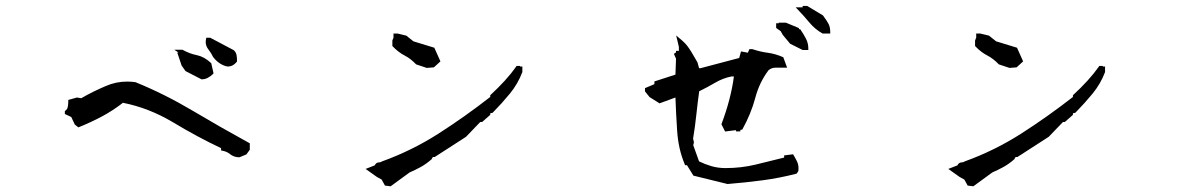

<svg xmlns="http://www.w3.org/2000/svg" viewBox="-20 -760 4040 659"><path d="M738.8 -243.7V-251.5Q657.2 -290 573.7 -340.3Q491.2 -389.6 401.9 -407.2Q368.2 -380.9 330.8 -360.8Q293.5 -340.8 249 -322.8L236.8 -332.5L224.6 -358.4L202.6 -368.7V-378.9Q206.1 -381.3 207 -382.3Q211.4 -386.2 212.4 -392.1Q214.4 -401.9 214.4 -413.1V-417L244.1 -425.3L258.8 -422.9Q298.3 -445.8 343.3 -464.8Q377.9 -480 416.5 -480Q430.2 -480 444.8 -478Q544.4 -437.5 640.6 -380.4Q736.8 -323.2 837.4 -268.1V-246.1L825.7 -230L801.8 -220.2H800.8Q783.2 -220.2 769.5 -231Q758.3 -240.2 743.2 -242.7ZM578.1 -589.4H606Q631.8 -575.2 655.3 -570.8Q681.2 -565.4 704.1 -543.9L705.1 -543L712.9 -508.3L710.9 -505.9Q703.6 -498.5 693.8 -493.2Q684.1 -487.8 672.9 -487.8H671.4L616.7 -516.1L603.5 -534.7L588.4 -579.6H592.8ZM686 -615.7Q686 -620.6 688 -630.4H700.2H701.7L781.2 -588.4L783.7 -586.4Q790.5 -579.6 792 -570.3Q793.5 -561 793.5 -550.8V-548.8Q788.1 -542.5 784.7 -539.8Q781.2 -537.1 778.3 -535.6Q771 -531.7 760.7 -531.7H760.3Q731.9 -537.6 711.4 -564.5Q705.6 -577.1 695.8 -589.6Q686 -602.1 686 -615.7Z M1280.8 -202.6Q1286.6 -202.6 1291.5 -206.1Q1394 -243.2 1484.9 -301.3Q1575.7 -359.4 1662.6 -427.2V-433.1Q1719.7 -485.8 1751.5 -531.2L1752.9 -533.7H1765.1V-531.7H1772.9V-512.7Q1757.8 -472.7 1730.5 -439.2Q1703.1 -405.8 1670.9 -373L1662.6 -371.1V-365.7L1634.8 -341.3H1628.4L1579.6 -290.5L1472.2 -221.2H1470.7H1465.8L1461.4 -213.4Q1442.4 -196.8 1424.1 -186.8Q1405.8 -176.8 1385.7 -168L1320.8 -120.6L1301.3 -123L1290 -143.6L1273.4 -152.8L1234.9 -180.2L1266.1 -192.4Q1271 -202.6 1280.8 -202.6ZM1326.7 -602.5V-621.1L1330.6 -630.9V-645H1344.2L1374.5 -637.7L1398.9 -618.2L1470.7 -596.2L1491.7 -549.3L1469.2 -528.8L1444.8 -526.9L1408.2 -539.1Q1389.2 -559.1 1369.1 -569.3Q1347.2 -580.6 1328.1 -600.6ZM1332 -631.3 1331.5 -630.9 1332 -630.4Z M2337.9 -192.9H2331.5Q2318.8 -223.1 2312.5 -251.7Q2306.2 -280.3 2304.2 -310.5Q2300.3 -368.2 2298.3 -425.3L2243.7 -405.3L2209.5 -426.8L2193.8 -446.3V-457.5L2226.1 -471.2V-476.6V-480.5L2298.3 -503.9L2300.3 -558.6L2293 -575.2L2300.3 -580.1V-585.4H2310.1V-599.1L2300.8 -638.2Q2316.9 -625 2320.3 -621.8Q2323.7 -618.7 2327.1 -615.5Q2330.6 -612.3 2333.3 -609.1Q2335.9 -606 2338.9 -602.5Q2350.1 -588.4 2374 -545.9L2379.4 -525.9H2384.3L2517.1 -561L2523.4 -583.5L2546.9 -579.1L2552.2 -591.3H2562.5Q2588.4 -582.5 2613.8 -579.1Q2641.1 -575.7 2668.5 -563.5L2681.6 -527.8H2642.6Q2628.9 -527.8 2618.2 -519.5Q2585.9 -476.6 2572.3 -423.8Q2557.6 -369.1 2527.8 -315.4L2521 -314V-309.1H2506.3V-313H2503.4L2468.8 -308.6L2456.1 -333.5Q2488.8 -419.9 2499 -497.6H2490.7Q2460.9 -491.7 2434.1 -475.8Q2407.2 -460 2379.9 -446.8Q2374.5 -408.7 2370.1 -366.9Q2365.7 -325.2 2358.9 -284.2L2361.8 -271.5L2359.4 -261.7L2379.4 -206.1Q2399.4 -196.3 2421.9 -189.7Q2444.3 -183.1 2470.2 -183.1Q2523.9 -183.1 2573.7 -195.1Q2623.5 -207 2671.4 -219.2V-226.6L2702.1 -230.5Q2710 -217.3 2715.3 -206.5Q2720.7 -195.8 2720.7 -182.6Q2720.7 -178.7 2720.2 -172.9L2714.4 -164.1Q2656.2 -148.9 2596.9 -141.1Q2537.6 -133.3 2477.1 -128.4L2359.9 -157.2ZM2644 -664.1V-680.2H2652.8V-682.1H2676.8H2677.7L2722.2 -663.6V-660.2V-659.7H2726.6Q2737.8 -643.6 2746.1 -627.7Q2754.4 -611.8 2754.4 -593.8V-588.4H2734.9L2691.9 -609.9L2666.5 -640.6L2659.7 -652.8ZM2734.9 -734.9V-739.7H2750.5L2804.7 -707Q2820.3 -685.5 2824.2 -677.2Q2829.6 -666 2829.6 -650.4V-645H2803.2Q2776.9 -659.7 2757.3 -683.6Q2738.3 -706.5 2719.7 -725.6L2710.9 -734.9Z M3280.8 -202.6Q3286.6 -202.6 3291.5 -206.1Q3394 -243.2 3484.9 -301.3Q3575.7 -359.4 3662.6 -427.2V-433.1Q3719.7 -485.8 3751.5 -531.2L3752.9 -533.7H3765.1V-531.7H3772.9V-512.7Q3757.8 -472.7 3730.5 -439.2Q3703.1 -405.8 3670.9 -373L3662.6 -371.1V-365.7L3634.8 -341.3H3628.4L3579.6 -290.5L3472.2 -221.2H3470.7H3465.8L3461.4 -213.4Q3442.4 -196.8 3424.1 -186.8Q3405.8 -176.8 3385.7 -168L3320.8 -120.6L3301.3 -123L3290 -143.6L3273.4 -152.8L3234.9 -180.2L3266.1 -192.4Q3271 -202.6 3280.8 -202.6ZM3326.7 -602.5V-621.1L3330.6 -630.9V-645H3344.2L3374.5 -637.7L3398.9 -618.2L3470.7 -596.2L3491.7 -549.3L3469.2 -528.8L3444.8 -526.9L3408.2 -539.1Q3389.2 -559.1 3369.1 -569.3Q3347.2 -580.6 3328.1 -600.6ZM3332 -631.3 3331.5 -630.9 3332 -630.4Z"/></svg>

Font: Bakudai
Style: Medium
Weight: 500
Version: Version 1.48